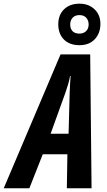

<svg xmlns="http://www.w3.org/2000/svg" viewBox="-82 -1008 572 1028"><path d="M-62 0 242.2 -716.8H400.9L408.2 0H275.9L278.8 -182.1H147L75.2 0ZM189 -292H285.2L291 -508.8Q292 -533.2 293 -555.4Q293.9 -577.6 295.9 -601.1H293Q289.6 -579.1 283 -557.4Q276.4 -535.6 268.1 -511.2ZM343.8 -766.1Q290 -766.1 260 -796.6Q230 -827.1 230 -878.4Q230 -927.7 260.7 -958Q291.5 -988.3 343.8 -988.3Q392.6 -988.3 424.1 -958.3Q455.6 -928.2 455.6 -880.4Q455.6 -830.1 425.5 -798.1Q395.5 -766.1 343.8 -766.1ZM343.8 -828.1Q365.2 -828.1 378.9 -841.3Q392.6 -854.5 392.6 -877Q392.6 -898.9 379.6 -913.1Q366.7 -927.2 343.8 -927.2Q319.8 -927.2 306.9 -913.1Q293.9 -898.9 293.9 -877Q293.9 -854.5 306.2 -841.3Q318.4 -828.1 343.8 -828.1Z"/></svg>

Font: Open Sans Condensed
Style: Bold Italic
Weight: 700
Width: 3
Italic angle: -12°
Designer: Monotype Design Team
Foundry: Monotype Imaging Inc.
Version: Version 3.003; ttfautohint (v1.8.4)